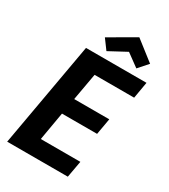

<svg xmlns="http://www.w3.org/2000/svg" viewBox="-217 -1010 981 1113"><g transform="rotate(30 273.0 -453.5)"><path d="M545.9 -699.2 526.9 -588.9H262.2L230 -408.2H464.8L445.8 -299.8H210.9L178.2 -110.8H442.9L422.9 0H17.1L141.1 -699.2ZM377.9 -907.2 508.8 -805.2 453.1 -742.2 368.2 -804.2 252.9 -742.2 205.1 -807.1Z"/></g></svg>

Font: SVN-Poppins SemiBold
Style: Italic
Weight: 600
Italic angle: -10°
Designer: Ninad Kale (Devanagari), Jonny Pinhorn (Latin)
Foundry: Indian Type Foundry
Version: Version 3.002 2017